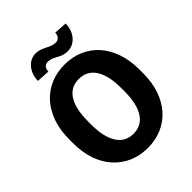

<svg xmlns="http://www.w3.org/2000/svg" viewBox="-249 -1040 1189 1189"><g transform="rotate(-45 345.0 -445.5)"><path d="M651.4 -371.1V-339.4Q651.4 -258.3 629.2 -193.8Q606.9 -129.4 566.2 -84Q525.4 -38.6 469.5 -14.4Q413.6 9.8 345.7 9.8Q277.8 9.8 221.7 -14.4Q165.5 -38.6 124.3 -84Q83 -129.4 60.5 -193.8Q38.1 -258.3 38.1 -339.4V-371.1Q38.1 -452.1 60.5 -516.8Q83 -581.5 123.8 -627Q164.6 -672.4 220.7 -696.5Q276.9 -720.7 344.7 -720.7Q412.6 -720.7 468.8 -696.5Q524.9 -672.4 565.7 -627Q606.4 -581.5 628.9 -516.8Q651.4 -452.1 651.4 -371.1ZM490.7 -339.4V-372.1Q490.7 -426.3 481 -468Q471.2 -509.8 452.6 -538.1Q434.1 -566.4 406.7 -580.8Q379.4 -595.2 344.7 -595.2Q308.6 -595.2 281.7 -580.8Q254.9 -566.4 236.6 -538.1Q218.3 -509.8 208.7 -468Q199.2 -426.3 199.2 -372.1V-339.4Q199.2 -285.6 208.7 -243.9Q218.3 -202.1 236.8 -173.3Q255.4 -144.5 282.5 -129.9Q309.6 -115.2 345.7 -115.2Q380.4 -115.2 407.5 -129.9Q434.6 -144.5 453.1 -173.3Q471.7 -202.1 481.2 -243.9Q490.7 -285.6 490.7 -339.4ZM443.8 -900.9 529.8 -895.5Q529.8 -859.9 515.4 -830.1Q501 -800.3 475.8 -782.5Q450.7 -764.6 418.5 -764.6Q395.5 -764.6 378.4 -770.8Q361.3 -776.9 346.7 -785.4Q332 -793.9 316.9 -800.3Q301.8 -806.6 282.7 -806.6Q267.1 -806.6 255.6 -794.9Q244.1 -783.2 244.1 -760.7L157.2 -765.6Q157.2 -800.3 171.4 -830.3Q185.5 -860.4 210.7 -878.4Q235.8 -896.5 268.6 -896.5Q288.1 -896.5 304.9 -890.4Q321.8 -884.3 337.6 -876Q353.5 -867.7 369.6 -861.3Q385.7 -855 403.8 -855Q419.9 -855 431.9 -866.7Q443.8 -878.4 443.8 -900.9Z"/></g></svg>

Font: Roboto ExtraBold
Style: Regular
Weight: 800
Designer: Christian Robertson
Foundry: Google
Version: Version 3.009; 2024